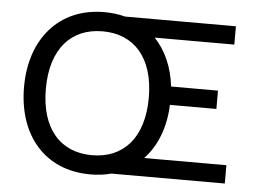

<svg xmlns="http://www.w3.org/2000/svg" viewBox="-52 -798 1164 877"><g transform="rotate(5 530.0 -360.0)"><path d="M1008 -84H631C689 -145 723 -232 727 -336H940V-420H725C715 -508 682 -582 631 -636H996V-720H488C458 -728 426 -732 392 -732C184 -732 56 -580 56 -360C56 -140 182 12 392 12C426 12 458 8 488 0H1008ZM156 -360C156 -544 248 -644 392 -644C536 -644 628 -544 628 -360C628 -176 536 -76 392 -76C248 -76 156 -176 156 -360Z"/></g></svg>

Font: Kufam Arabic Latin Roman Normal
Style: Regular
Weight: 400
Designer: Wael Morcos & Artur Schmal
Version: Version 1.200;PS 001.200;hotconv 1.0.88;makeotf.lib2.5.64775